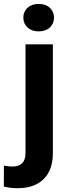

<svg xmlns="http://www.w3.org/2000/svg" viewBox="-69 -757 350 990"><path d="M51.3 -666Q51.3 -696.8 73 -716.8Q94.7 -736.8 130.4 -736.8Q166.5 -736.8 188 -716.8Q209.5 -696.8 209.5 -666Q209.5 -635.3 188 -615.2Q166.5 -595.2 130.4 -595.2Q94.7 -595.2 73 -615.2Q51.3 -635.3 51.3 -666ZM62.5 -528.3H203.6V31.7Q203.6 120.1 155.8 166.7Q107.9 213.4 22 213.4Q-14.6 213.4 -49.3 205.1L-48.8 97.2Q-25.9 101.6 -3.9 101.6Q62.5 101.6 62.5 31.7Z"/></svg>

Font: Vazirmatn RD
Style: Bold
Weight: 700
Designer: Saber Rastikerdar
Foundry: Saber Rastikerdar
Version: Version 32.102